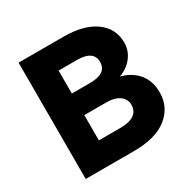

<svg xmlns="http://www.w3.org/2000/svg" viewBox="-157 -850 994 1001"><g transform="rotate(-30 340.0 -350.0)"><path d="M80.1 0V-700.2H350.1Q473.6 -700.2 541.7 -650.1Q609.9 -600.1 609.9 -516.1Q609.9 -466.3 578.9 -427.5Q547.9 -388.7 501 -374Q566.4 -356.4 603.3 -311.8Q640.1 -267.1 640.1 -198.2Q640.1 -110.4 571.5 -55.2Q502.9 0 370.1 0ZM240.2 -140.1H370.1Q424.8 -140.1 452.4 -159.9Q480 -179.7 480 -215.8Q480 -250 451.9 -271Q423.8 -292 370.1 -292H240.2ZM240.2 -421.9H350.1Q450.2 -421.9 450.2 -491.2Q450.2 -560.1 350.1 -560.1H240.2Z"/></g></svg>

Font: Gully
Style: Bold
Weight: 700
Designer: jaikishan Patel
Foundry: MagicType
Version: Version 1.000;Glyphs 3.2 (3242)